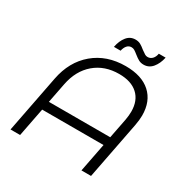

<svg xmlns="http://www.w3.org/2000/svg" viewBox="-195 -1037 1159 1198"><g transform="rotate(30 385.0 -438.0)"><path d="M560 -765Q540 -765 525 -773Q510 -781 490 -797Q474 -810 464 -816Q454 -822 442 -822Q423 -822 410.5 -807.5Q398 -793 393 -769H345Q354 -816 378 -846Q402 -876 440 -876Q461 -876 476.5 -867.5Q492 -859 511 -843Q529 -830 538 -824.5Q547 -819 558 -819Q578 -819 591.5 -833.5Q605 -848 609 -872H658Q648 -825 623 -795Q598 -765 560 -765ZM712 -486Q712 -454 704 -412L624 0H555L595 -206H153L113 0H44L124 -412Q150 -547 242 -624.5Q334 -702 470 -702Q586 -702 649 -645Q712 -588 712 -486ZM641 -473Q641 -552 593.5 -595.5Q546 -639 459 -639Q355 -639 284.5 -579Q214 -519 193 -412L165 -269H607L635 -412Q641 -445 641 -473Z"/></g></svg>

Font: TypoPRO Montserrat Alternates
Style: Italic
Weight: 300
Italic angle: -11.3°
Designer: Julieta Ulanovsky
Foundry: Julieta Ulanovsky
Version: Version 6.001